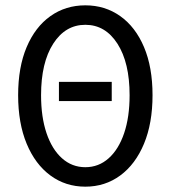

<svg xmlns="http://www.w3.org/2000/svg" viewBox="-20 -688 640 720"><path d="M300 12Q226 12 169 -30Q112 -72 80 -149Q48 -226 48 -331Q48 -436 80 -511.5Q112 -587 169 -627.5Q226 -668 300 -668Q374 -668 431 -627.5Q488 -587 520 -511.5Q552 -436 552 -331Q552 -226 520 -149Q488 -72 431 -30Q374 12 300 12ZM300 -61Q350 -61 387.5 -94.5Q425 -128 445.5 -188.5Q466 -249 466 -331Q466 -453 420.5 -524Q375 -595 300 -595Q225 -595 179.5 -524Q134 -453 134 -331Q134 -249 154.5 -188.5Q175 -128 212.5 -94.5Q250 -61 300 -61ZM201 -309V-381H399V-309Z"/></svg>

Font: SauceCodePro NFM
Style: Regular
Weight: 400
Monospace: yes
Designer: Paul D. Hunt, Teo Tuominen
Foundry: Adobe
Version: Version 2.042;hotconv 1.1.0;makeotfexe 2.6.0;Nerd Fonts 3.3.